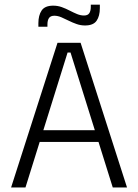

<svg xmlns="http://www.w3.org/2000/svg" viewBox="-20 -828 610 848"><path d="M29 0 234 -639H336L541 0H478L291.5 -596H278.5L92.5 0ZM138.5 -201V-253H431V-201ZM355.5 -715.5Q336 -715.5 317.8 -722Q299.5 -728.5 283 -736.8Q266.5 -745 250.8 -751.8Q235 -758.5 220 -758.5Q203.5 -758.5 196.5 -748.5Q189.5 -738.5 189.5 -720V-710H149.5V-725.5Q149.5 -760.5 164 -781.8Q178.5 -803 215 -803Q235 -803 253 -796.5Q271 -790 287.8 -781.2Q304.5 -772.5 320.2 -766Q336 -759.5 351 -759.5Q367.5 -759.5 374.2 -769.5Q381 -779.5 381 -798V-807.5H421V-792Q421 -757 406.5 -736.2Q392 -715.5 355.5 -715.5Z"/></svg>

Font: Anek Bangla Light
Style: Regular
Weight: 300
Designer: Sulekha Rajkumar (Bangla), Yesha Goshar (Latin)
Foundry: Ek Type
Version: Version 1.003